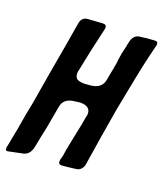

<svg xmlns="http://www.w3.org/2000/svg" viewBox="-181 -842 787 926"><g transform="rotate(20 213.0 -378.5)"><path d="M44 -22 -28 -7Q-29 -7 -31 -6.5Q-33 -6 -35 -6Q-43 -6 -43 -18Q-43 -25 -42 -26L-23 -125Q-9 -211 3 -267Q32 -442 58 -587L77 -700Q82 -735 113 -738L190 -743Q208 -743 208 -729Q208 -723 207 -719L182 -609Q178 -591 169.5 -550.5Q161 -510 157 -488V-490Q155 -482 155 -476Q155 -453 168 -446Q181 -439 206 -439L240 -442Q292 -449 300 -494L314 -569Q318 -588 319 -606Q323 -639 333 -676Q334 -678 334 -683L337 -697Q345 -741 380 -744Q384 -744 395 -745.5Q406 -747 411 -748L454 -751Q463 -751 466 -747.5Q469 -744 469 -735Q469 -731 467 -727L454 -673Q435 -597 393 -374Q368 -230 345 -78Q343 -62 332.5 -51Q322 -40 308 -39Q296 -37 272 -34.5Q248 -32 237 -31Q220 -31 220 -44V-53L225 -71Q226 -75 227.5 -83Q229 -91 229 -94Q231 -104 231 -110Q234 -117 236 -133Q237 -139 239.5 -150.5Q242 -162 243 -168Q262 -257 268 -296V-294Q270 -302 270 -308Q270 -347 218 -347L186 -343Q134 -336 127 -292V-293L107 -181Q103 -163 96 -128.5Q89 -94 86 -77L83 -66L84 -67Q74 -29 44 -22Z"/></g></svg>

Font: Bangerz Fix
Style: Regular
Weight: 400
Designer: vernon adams
Foundry: Vernon Adams
Version: Version 2.10;December 28, 2023;FontCreator 13.0.0.2683 64-bi